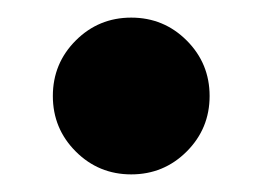

<svg xmlns="http://www.w3.org/2000/svg" viewBox="-20 -190 298 218"><path d="M192 -144Q218 -118 218 -81Q218 -44 192 -18Q166 8 129 8Q92 8 66 -18Q40 -44 40 -81Q40 -118 66 -144Q92 -170 129 -170Q166 -170 192 -144Z"/></svg>

Font: Hind Siliguri
Style: Bold
Weight: 700
Designer: Jyotish Sonowal
Foundry: Indian Type Foundry
Version: Version 1.001;PS 1.0;hotconv 1.0.86;makeotf.lib2.5.63406; tt